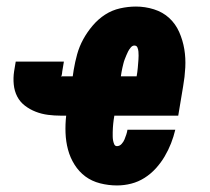

<svg xmlns="http://www.w3.org/2000/svg" viewBox="-20 -558 640 586"><path d="M337 8Q311 8 285.5 1.5Q260 -5 240.5 -19.5Q221 -34 207.5 -55.5Q194 -77 187.5 -101.5Q181 -126 180 -152.5Q179 -179 182 -205H166Q146 -205 126.5 -207.5Q107 -210 89 -217Q71 -224 56 -235.5Q41 -247 32.5 -263.5Q24 -280 22 -300Q20 -320 23 -340L28 -370H175L170 -340Q170 -338 169.5 -335.5Q169 -333 169 -331Q168 -330 168 -329Q168 -328 168 -327Q168 -327 168 -327Q168 -327 168 -326Q168 -326 167.5 -326Q167 -326 167 -326Q167 -326 166.5 -326Q166 -326 166 -326Q166 -326 166 -326Q166 -326 166 -325Q166 -325 166 -325Q166 -325 166 -325Q166 -325 166 -325Q166 -325 166 -325H202L205 -345Q209 -369 215.5 -392.5Q222 -416 234 -438Q246 -460 263 -480Q280 -500 301 -513.5Q322 -527 346.5 -532.5Q371 -538 395 -538Q423 -538 450 -529.5Q477 -521 496.5 -503Q516 -485 527 -460Q538 -435 542.5 -408Q547 -381 545.5 -352Q544 -323 539 -295L524 -205H329Q328 -199 327 -192.5Q326 -186 325.5 -180Q325 -174 324.5 -167.5Q324 -161 324 -154.5Q324 -148 324 -142Q324 -136 325 -130Q326 -124 328.5 -118Q331 -112 337 -112Q345 -112 351 -118.5Q357 -125 360 -132.5Q363 -140 365.5 -147.5Q368 -155 369 -162H515Q510 -141 502 -120.5Q494 -100 482.5 -80.5Q471 -61 455.5 -44Q440 -27 421 -15Q402 -3 380.5 2.5Q359 8 337 8ZM349 -325H397Q398 -331 399 -337.5Q400 -344 400.5 -350.5Q401 -357 401.5 -363Q402 -369 402.5 -375.5Q403 -382 403 -388Q403 -394 402.5 -400.5Q402 -407 399.5 -413Q397 -419 390 -419Q384 -419 379 -413Q374 -407 371 -401Q368 -395 365.5 -389Q363 -383 360.5 -376.5Q358 -370 356.5 -363.5Q355 -357 353.5 -351Q352 -345 351 -338.5Q350 -332 349 -326Z"/></svg>

Font: Iosevka Curly Slab HvExObl
Style: Regular
Weight: 900
Width: 7
Italic angle: -9°
Monospace: yes
Designer: Belleve Invis
Foundry: Belleve Invis
Version: Version 11.1.0; ttfautohint (v1.8.3)